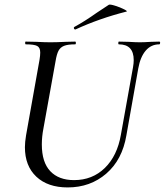

<svg xmlns="http://www.w3.org/2000/svg" viewBox="-20 -807 721 840"><path d="M565 -544Q565 -613 500 -613Q497 -613 497.5 -619Q498 -625 500 -625L542 -624Q574 -622 592 -622Q609 -622 641 -624L677 -625Q681 -625 680.5 -619Q680 -613 677 -613Q641 -613 617.5 -585.5Q594 -558 585 -508L533 -215Q515 -108 445 -47.5Q375 13 276 13Q189 13 139 -34Q89 -81 89 -163Q89 -185 94 -215L153 -546Q156 -564 156 -577Q156 -599 142.5 -606Q129 -613 93 -613Q90 -613 90 -619Q90 -625 92 -625L139 -624Q177 -622 200 -622Q227 -622 267 -624L309 -625Q312 -625 312 -619Q312 -613 309 -613Q277 -613 260.5 -606.5Q244 -600 236 -585Q228 -570 223 -539L170 -245Q163 -209 163 -175Q163 -97 200 -58Q237 -19 304 -19Q384 -19 438.5 -72Q493 -125 509 -218L562 -513Q565 -530 565 -544ZM309 -678Q305 -678 303.5 -682.5Q302 -687 305 -689Q351 -714 403 -751Q450 -782 456 -786Q461 -789 483.5 -782Q506 -775 523.5 -766Q541 -757 532 -756Q414 -726 310 -678Z"/></svg>

Font: Cormorant Garamond Medium
Style: Italic
Weight: 500
Italic angle: -10°
Designer: Christian Thalmann (Catharsis Fonts)
Foundry: Catharsis Fonts
Version: Version 4.000